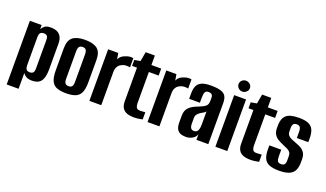

<svg xmlns="http://www.w3.org/2000/svg" viewBox="-73 -1134 2941 1731"><g transform="rotate(20 1397.5 -269.0)"><path d="M37 116V-495H150V-456Q160 -473 178 -488Q196 -503 237 -503Q272 -503 297 -491.5Q322 -480 336 -454.5Q350 -429 350 -385V-145Q350 -90 338 -56.5Q326 -23 301 -8.5Q276 6 237 6Q202 6 181.5 -6.5Q161 -19 151 -35V116ZM194 -58Q209 -58 217 -62.5Q225 -67 229.5 -75Q234 -83 235 -93.5Q236 -104 236 -117V-373Q236 -386 235 -397Q234 -408 229.5 -416Q225 -424 217 -428Q209 -432 194 -432Q180 -432 171.5 -427.5Q163 -423 158.5 -415.5Q154 -408 152.5 -399Q151 -390 151 -383V-114Q151 -97 154.5 -84Q158 -71 167 -64.5Q176 -58 194 -58Z M566 8Q516 8 480.5 -4Q445 -16 427 -51.5Q409 -87 409 -156V-366Q409 -443 448 -473.5Q487 -504 566 -504Q645 -504 683.5 -473.5Q722 -443 722 -366V-156Q722 -87 704.5 -52Q687 -17 652 -4.5Q617 8 566 8ZM566 -60Q588 -60 598 -72.5Q608 -85 608 -118V-378Q608 -409 598.5 -422.5Q589 -436 566 -436Q544 -436 533.5 -423Q523 -410 523 -378V-118Q523 -85 533.5 -72.5Q544 -60 566 -60Z M788 0V-495H885L895 -436Q904 -458 922 -471.5Q940 -485 960 -490Q993 -504 1029 -497V-409Q1027 -410 1013.5 -411.5Q1000 -413 983 -411.5Q966 -410 954 -403Q929 -394 915.5 -372Q902 -350 902 -319V0Z M1216 3Q1193 3 1170 -1Q1147 -5 1129 -16.5Q1111 -28 1100 -49.5Q1089 -71 1089 -107V-428H1042V-485L1099 -495L1115 -586H1203V-495H1297V-428H1203V-127Q1203 -106 1211 -89.5Q1219 -73 1247 -73Q1260 -73 1277 -74.5Q1294 -76 1297 -76V-7Q1294 -7 1269.5 -2Q1245 3 1216 3Z M1346 0V-495H1443L1453 -436Q1462 -458 1480 -471.5Q1498 -485 1518 -490Q1551 -504 1587 -497V-409Q1585 -410 1571.5 -411.5Q1558 -413 1541 -411.5Q1524 -410 1512 -403Q1487 -394 1473.5 -372Q1460 -350 1460 -319V0Z M1716 8Q1690 8 1667.5 1Q1645 -6 1630.5 -28.5Q1616 -51 1616 -95V-161Q1616 -208 1643.5 -237.5Q1671 -267 1730 -288Q1761 -301 1779 -311Q1797 -321 1805 -335.5Q1813 -350 1813 -375V-402Q1813 -418 1808 -426.5Q1803 -435 1793.5 -439Q1784 -443 1772 -443Q1746 -443 1738 -425.5Q1730 -408 1730 -367V-325H1627V-378Q1627 -415 1637.5 -443.5Q1648 -472 1679 -488.5Q1710 -505 1772 -505Q1835 -505 1869 -493.5Q1903 -482 1916 -457.5Q1929 -433 1929 -391V0H1815V-55Q1807 -26 1778.5 -9Q1750 8 1716 8ZM1765 -67Q1792 -67 1802.5 -87.5Q1813 -108 1813 -145V-272Q1807 -262 1793 -254.5Q1779 -247 1765 -238Q1746 -225 1736 -211.5Q1726 -198 1726 -174V-123Q1726 -102 1731 -89.5Q1736 -77 1745 -72Q1754 -67 1765 -67Z M1997 0V-495H2111V0ZM2054 -550Q2032 -550 2016 -565.5Q2000 -581 2000 -602Q2000 -624 2016 -639Q2032 -654 2054 -654Q2076 -654 2092.5 -639Q2109 -624 2109 -602Q2109 -581 2092.5 -565.5Q2076 -550 2054 -550Z M2333 3Q2310 3 2287 -1Q2264 -5 2246 -16.5Q2228 -28 2217 -49.5Q2206 -71 2206 -107V-428H2159V-485L2216 -495L2232 -586H2320V-495H2414V-428H2320V-127Q2320 -106 2328 -89.5Q2336 -73 2364 -73Q2377 -73 2394 -74.5Q2411 -76 2414 -76V-7Q2411 -7 2386.5 -2Q2362 3 2333 3Z M2608 7Q2546 7 2511.5 -8.5Q2477 -24 2463.5 -57Q2450 -90 2450 -140V-178H2564V-114Q2564 -82 2573 -68.5Q2582 -55 2607 -55Q2629 -55 2638.5 -67.5Q2648 -80 2648 -105V-143Q2648 -167 2639 -181Q2630 -195 2611 -204.5Q2592 -214 2563 -226Q2536 -237 2513 -251Q2490 -265 2475.5 -288Q2461 -311 2461 -347V-376Q2461 -438 2495 -470.5Q2529 -503 2618 -503Q2677 -503 2710 -488Q2743 -473 2756.5 -441.5Q2770 -410 2770 -362V-325H2660V-381Q2660 -414 2650.5 -427.5Q2641 -441 2619 -441Q2594 -441 2585.5 -428Q2577 -415 2577 -396V-359Q2577 -334 2590.5 -319.5Q2604 -305 2626 -296.5Q2648 -288 2673 -278Q2699 -269 2721 -255.5Q2743 -242 2756.5 -220Q2770 -198 2770 -161V-131Q2770 -86 2755.5 -55Q2741 -24 2705.5 -8.5Q2670 7 2608 7Z"/></g></svg>

Font: Alumni Sans
Style: Bold
Weight: 700
Designer: Robert E. Leuschke
Foundry: Robert E. Leuschke
Version: Version 1.018